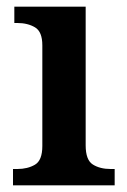

<svg xmlns="http://www.w3.org/2000/svg" viewBox="-20 -556 380 576"><path d="M19 0V-49H32Q63 -49 85 -62Q107 -75 107 -118V-420Q107 -461 85 -474Q63 -487 32 -487H23V-536H237V-120Q237 -76 258.5 -62.5Q280 -49 312 -49H324V0Z"/></svg>

Font: Noto Serif Malayalam SemiBold
Style: Regular
Weight: 600
Designer: Indian type Foundry, Jelle Bosma, Monotype Design Team
Foundry: Monotype Imaging Inc.
Version: Version 2.104; ttfautohint (v1.8.4.7-5d5b)